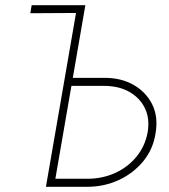

<svg xmlns="http://www.w3.org/2000/svg" viewBox="-20 -720 650 740"><path d="M240 -389H381Q437 -389 477.5 -366.5Q518 -344 538 -304Q558 -264 549 -210Q539 -156 505.5 -115.5Q472 -75 423 -53Q374 -31 316 -31H179L173 0H315Q381 0 437.5 -26Q494 -52 532.5 -99Q571 -146 580 -209Q590 -272 566 -319Q542 -366 494.5 -393Q447 -420 383 -420H246ZM273 -670 157 0H188L309 -700H102L97 -669Z"/></svg>

Font: Jost ExtraLight
Style: Italic
Weight: 250
Italic angle: -5°
Version: Version 3.710